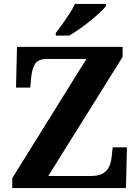

<svg xmlns="http://www.w3.org/2000/svg" viewBox="-20 -951 706 971"><path d="M42 0V-50L417 -653H220Q173 -653 157.5 -628Q142 -603 138 -562L133 -508H61L66 -714H600V-663L224 -61H440Q481 -61 503 -75.5Q525 -90 534 -113Q543 -136 545 -161L550 -206H622L617 0ZM262 -784Q277 -803 295.5 -829Q314 -855 331.5 -882Q349 -909 359 -931H516V-921Q507 -908 485.5 -888Q464 -868 437 -846Q410 -824 382 -804.5Q354 -785 330 -771H262Z"/></svg>

Font: Noto Serif Vithkuqi
Style: Bold
Weight: 700
Version: Version 1.005